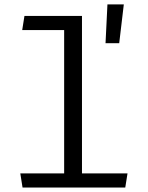

<svg xmlns="http://www.w3.org/2000/svg" viewBox="-20 -836 660 856"><path d="M80.5 0H538.5L548.5 -63H345.5V-765H89L79 -702H266V-63H70.5ZM450.5 -643.5H511.5L532 -816.5H459Z"/></svg>

Font: Monaspace Argon Light
Style: Regular
Weight: 300
Designer: Riley Cran & the Lettermatic Team
Foundry: Lettermatic
Version: Version 1.000 (Monaspace Argon)